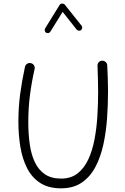

<svg xmlns="http://www.w3.org/2000/svg" viewBox="-20 -1030 699 1070"><path d="M151.9 -678.2Q163.1 -675.8 169.2 -666.3Q175.3 -656.7 172.9 -645.5Q156.2 -571.8 147 -500.2Q137.7 -428.7 137.7 -347.2Q137.7 -282.7 145.8 -226.1Q153.8 -169.4 174.1 -126.5Q194.3 -83.5 230 -59.1Q265.6 -34.7 320.3 -34.7Q375 -34.7 411.9 -63.2Q448.7 -91.8 471.7 -140.9Q494.6 -189.9 506.6 -252.7Q518.6 -315.4 522.7 -384.5Q526.9 -453.6 526.9 -521.5Q526.9 -554.7 525.6 -593.8Q524.4 -632.8 523.4 -663.1Q522.9 -674.3 530.3 -682.9Q537.6 -691.4 548.8 -691.9Q560.1 -691.9 568.6 -684.6Q577.1 -677.2 577.6 -666Q579.1 -635.3 580.6 -595.7Q582 -556.2 582 -521.5Q582 -447.8 576.7 -371.6Q571.3 -295.4 556.2 -225.3Q541 -155.3 512 -100.1Q482.9 -44.9 436 -12.7Q389.2 19.5 320.3 19.5Q250 19.5 203.9 -10.5Q157.7 -40.5 131.1 -92.8Q104.5 -145 93.5 -211.7Q82.5 -278.3 82.5 -351.6Q82.5 -433.1 92.5 -506.8Q102.5 -580.6 119.1 -657.2Q121.6 -668.5 131.3 -674.6Q141.1 -680.7 151.9 -678.2ZM236.8 -847.7Q231 -851.6 229.5 -858.4Q228 -865.2 231.4 -871.6L312.5 -1002.9Q316.9 -1010.3 326.7 -1010Q336.4 -1009.8 340.8 -1004.4L434.6 -886.7Q439 -881.8 438 -874.3Q437 -866.7 431.6 -862.3Q426.8 -857.9 419.2 -858.9Q411.6 -859.9 407.2 -865.2L329.1 -963.9L260.7 -853.5Q257.3 -847.7 250.2 -845.9Q243.2 -844.2 236.8 -847.7Z"/></svg>

Font: Mikhak-DS1-FD Light
Style: Regular
Weight: 300
Designer: Amin Abedi
Version: Version 3.2